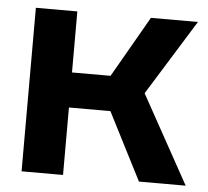

<svg xmlns="http://www.w3.org/2000/svg" viewBox="-45 -608 710 655"><g transform="rotate(5 310.0 -280.0)"><path d="M52 0V-560H194V-351H326L446 -560H607L447 -302L614 0H454L336 -231H194V0Z"/></g></svg>

Font: Tektur SemiBold
Style: Regular
Weight: 600
Designer: Adam Jagosz
Foundry: Adam Jagosz
Version: Version 1.005;gftools[0.9.30]